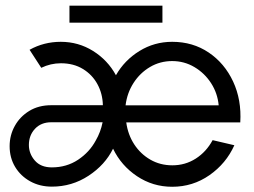

<svg xmlns="http://www.w3.org/2000/svg" viewBox="-20 -666 924 698"><path d="M168.5 12.5Q124.5 12.5 89.8 -6.8Q55 -26 35 -59.2Q15 -92.5 15 -134.5Q15 -174.5 33.8 -208.2Q52.5 -242 86.5 -262.8Q120.5 -283.5 166 -283.5H354Q353 -325.5 334.2 -360Q315.5 -394.5 281.5 -415.2Q247.5 -436 201.5 -436Q164 -436 130 -419.5L87.5 -485Q139.5 -514 201 -514Q265 -514 318.2 -480.8Q371.5 -447.5 401.5 -392.5Q432.5 -447 486.8 -480.5Q541 -514 606 -514Q681 -514 738.8 -475Q796.5 -436 827.5 -369.5Q858.5 -303 853.5 -221H439Q445 -176.5 468 -141.2Q491 -106 526.8 -85.5Q562.5 -65 606.5 -65Q653.5 -65 691.8 -89.5Q730 -114 753 -156.5L832 -138Q802 -71.5 741.5 -29.2Q681 13 606 13Q535.5 13 478 -25.5Q420.5 -64 391 -125.5Q362 -66.5 301.8 -27Q241.5 12.5 168.5 12.5ZM436.5 -283H775Q771 -327 747.5 -363.5Q724 -400 687 -422Q650 -444 606 -444Q562 -444 525.5 -422.5Q489 -401 465.5 -364.5Q442 -328 436.5 -283ZM168.5 -57.5Q222 -57.5 263.8 -85.2Q305.5 -113 328 -155Q346 -186 353 -221.5H166Q129.5 -221.5 107.2 -197.8Q85 -174 85 -139Q85 -107.5 106.5 -82.5Q128 -57.5 168.5 -57.5ZM232.5 -645.5H570.5V-583.5H232.5Z"/></svg>

Font: Urbanist
Style: Regular
Weight: 400
Designer: Corey Hu
Foundry: Corey Hu
Version: Version 1.330; ttfautohint (v1.8.4.7-5d5b)